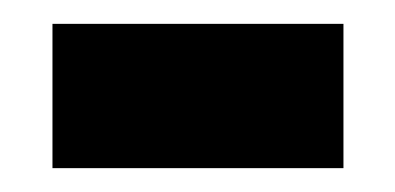

<svg xmlns="http://www.w3.org/2000/svg" viewBox="-20 -353 331 161"><path d="M24 -212V-333H268V-212Z"/></svg>

Font: Noto Serif SemiCondensed Black
Style: Regular
Weight: 900
Width: 4
Designer: Monotype Design Team
Foundry: Monotype Imaging Inc.
Version: Version 2.014; ttfautohint (v1.8.4.7-5d5b)